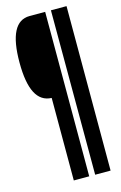

<svg xmlns="http://www.w3.org/2000/svg" viewBox="-133 -791 628 998"><g transform="rotate(-15 181.0 -292.5)"><path d="M134.5 150V-294Q77 -296 48.8 -350.8Q20.5 -405.5 20.5 -515Q20.5 -625 48.8 -680Q77 -735 133.5 -735H217.5V150ZM249.5 150 248.5 -735H332.5V150Z"/></g></svg>

Font: League Gothic Condensed
Style: Regular
Weight: 400
Width: 3
Designer: The League of Moveable Type
Version: Version 2.001